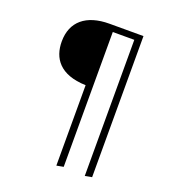

<svg xmlns="http://www.w3.org/2000/svg" viewBox="-156 -802 1011 1124"><g transform="rotate(20 349.5 -240.5)"><path d="M332 -684C188 -684 105 -615 105 -491C105 -388 161 -303 324 -298V203L367 195V-645H501V203L544 195V-684Z"/></g></svg>

Font: Fira Sans ExtraLight
Style: Regular
Weight: 200
Designer: bBox Type GmbH & Carrois Corporate GbR & Edenspiekermann AG
Foundry: bBox Type GmbH & Carrois Corporate GbR & Edenspiekermann AG
Version: Version 4.300;PS 004.300;hotconv 1.0.88;makeotf.lib2.5.64775